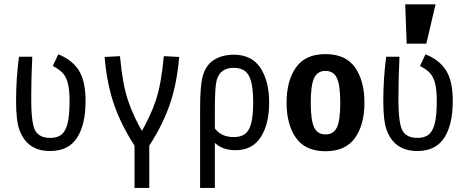

<svg xmlns="http://www.w3.org/2000/svg" viewBox="-20 -708 2228 915"><path d="M128.9 -254.9V-229.5Q128.9 -148.4 139.6 -107.4Q153.3 -50.8 218.8 -50.8Q253.9 -50.8 273.4 -66.9Q293 -83 302.2 -120.6Q311.5 -158.2 311.5 -226.6Q311.5 -282.2 302.7 -313.5Q293.9 -344.7 277.8 -361.3Q261.7 -377.9 231.4 -393.6L257.8 -449.2Q322.3 -423.8 355 -373.5Q387.7 -323.2 387.7 -226.6Q387.7 -113.3 346.7 -50.8Q305.7 11.7 218.8 11.7Q108.4 11.7 72.3 -89.8Q56.6 -132.8 56.6 -227.5Q56.6 -331.1 70.3 -437.5H133.8Q128.9 -335.9 128.9 -254.9Z M760.7 -440.4 834 -436.5Q822.3 -299.8 784.7 -197.8Q747.1 -95.7 680.7 2H631.8Q565.4 -95.7 527.8 -197.8Q490.2 -299.8 478.5 -436.5L551.8 -440.4Q563.5 -309.6 589.8 -230Q616.2 -150.4 668.9 -62.5H643.6Q696.3 -150.4 722.7 -230Q749 -309.6 760.7 -440.4ZM691.4 -29.3V187.5H621.1V-29.3Z M944.3 -337.9Q958 -395.5 998 -421.4Q1038.1 -447.3 1093.8 -447.3Q1179.7 -447.3 1221.2 -384.3Q1262.7 -321.3 1262.7 -218.8Q1262.7 -117.2 1222.7 -54.7Q1182.6 7.8 1102.5 7.8Q1021.5 7.8 984.9 -50.8Q948.2 -109.4 948.2 -218.8H976.6Q976.6 -129.9 1006.8 -92.3Q1037.1 -54.7 1093.8 -54.7Q1127.9 -54.7 1147.9 -69.8Q1168 -85 1177.2 -120.6Q1186.5 -156.2 1186.5 -218.8Q1186.5 -282.2 1177.2 -317.9Q1168 -353.5 1147.9 -369.1Q1127.9 -384.8 1093.8 -384.8Q1029.3 -384.8 1012.7 -326.2Q1003.9 -293 1003.9 -187.5V187.5H933.6V-187.5Q933.6 -293 944.3 -337.9Z M1345.7 -218.8Q1345.7 -323.2 1390.6 -386.7Q1435.5 -450.2 1531.2 -450.2Q1627 -450.2 1671.9 -386.7Q1716.8 -323.2 1716.8 -218.8Q1716.8 -114.3 1671.9 -50.8Q1627 12.7 1531.2 12.7Q1435.5 12.7 1390.6 -50.8Q1345.7 -114.3 1345.7 -218.8ZM1601.6 -218.7Q1601.6 -302.7 1585.3 -336.4Q1569.1 -370.1 1531.1 -370.1Q1493.2 -370.1 1477.1 -336.4Q1460.9 -302.7 1460.9 -218.7Q1460.9 -133.8 1477.2 -100.6Q1493.4 -67.4 1531.4 -67.4Q1569.3 -67.4 1585.4 -100.6Q1601.6 -133.8 1601.6 -218.7Z M1878.9 -254.9V-229.5Q1878.9 -148.4 1889.6 -107.4Q1903.3 -50.8 1968.8 -50.8Q2003.9 -50.8 2023.4 -66.9Q2043 -83 2052.2 -120.6Q2061.5 -158.2 2061.5 -226.6Q2061.5 -282.2 2052.7 -313.5Q2043.9 -344.7 2027.8 -361.3Q2011.7 -377.9 1981.4 -393.6L2007.8 -449.2Q2072.3 -423.8 2105 -373.5Q2137.7 -323.2 2137.7 -226.6Q2137.7 -113.3 2096.7 -50.8Q2055.7 11.7 1968.8 11.7Q1858.4 11.7 1822.3 -89.8Q1806.6 -132.8 1806.6 -227.5Q1806.6 -331.1 1820.3 -437.5H1883.8Q1878.9 -335.9 1878.9 -254.9ZM2055.7 -687.5 2011.7 -500H1918L1911.1 -687.5Z"/></svg>

Font: Sudo Var
Style: Regular
Weight: 400
Monospace: yes
Designer: Jens Kutilek
Foundry: Jens Kutilek
Version: Version 0.065;FEAKit 1.0